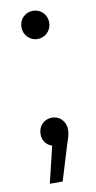

<svg xmlns="http://www.w3.org/2000/svg" viewBox="-80 -568 375 750"><g transform="rotate(-10 107.0 -192.5)"><path d="M107 -419C137 -419 162 -443 162 -475C162 -508 137 -531 107 -531C77 -531 52 -508 52 -475C52 -443 77 -419 107 -419ZM148 8C158 -21 162 -34 162 -51C162 -82 139 -107 108 -107C77 -107 53 -84 53 -51C53 -25 68 -6 90 1L55 146H106Z"/></g></svg>

Font: Montserrat-Alt1
Style: Regular
Weight: 400
Designer: Differentunic
Foundry: Differentunic
Version: Version 7.222